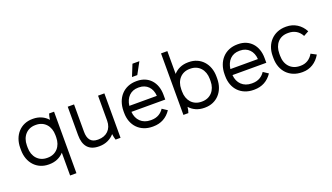

<svg xmlns="http://www.w3.org/2000/svg" viewBox="-78 -1317 3651 2112"><g transform="rotate(-20 1748.0 -260.5)"><path d="M458 200H532V-520H474C468 -503 461 -473 459 -451C418 -498 358 -526 288 -526H279C142 -526 46 -421 46 -273V-247C46 -99 142 6 279 6H288C358 6 417 -21 458 -67ZM287 -68C190 -68 124 -141 124 -247V-273C124 -379 190 -452 287 -452H295C392 -452 458 -379 458 -273V-247C458 -142 393 -68 295 -68Z M867 8H874C945 8 1006 -21 1048 -70C1050 -47 1057 -18 1063 0H1121V-520H1047V-227C1047 -127 981 -66 887 -66H879C800 -66 766 -115 766 -200V-520H692V-187C692 -61 750 8 867 8Z M1530 -585 1604 -721H1523L1468 -585ZM1495 6H1503C1595 6 1665 -34 1714 -107L1655 -146C1626 -102 1580 -68 1509 -68H1499C1403 -68 1338 -131 1331 -227H1727V-283C1727 -429 1638 -526 1504 -526H1496C1350 -526 1252 -420 1252 -263V-244C1252 -95 1350 6 1495 6ZM1332 -297C1344 -392 1403 -452 1491 -452H1501C1589 -452 1649 -390 1654 -297Z M2101 6H2110C2247 6 2343 -99 2343 -247V-273C2343 -421 2247 -526 2110 -526H2101C2031 -526 1972 -499 1931 -453V-720H1857V0H1915C1922 -17 1928 -45 1930 -68C1971 -21 2031 6 2101 6ZM2094 -68C1996 -68 1931 -142 1931 -247V-273C1931 -379 1997 -452 2094 -452H2102C2199 -452 2265 -379 2265 -273V-247C2265 -141 2199 -68 2102 -68Z M2678 6H2686C2778 6 2848 -34 2897 -107L2838 -146C2809 -102 2763 -68 2692 -68H2682C2586 -68 2521 -131 2514 -227H2910V-283C2910 -429 2821 -526 2687 -526H2679C2533 -526 2435 -420 2435 -263V-244C2435 -95 2533 6 2678 6ZM2515 -297C2527 -392 2586 -452 2674 -452H2684C2772 -452 2832 -390 2837 -297Z M3246 6H3254C3341 6 3416 -40 3463 -122L3401 -155C3369 -98 3318 -67 3257 -67H3247C3146 -67 3079 -139 3079 -247V-273C3079 -381 3143 -453 3241 -453H3251C3318 -453 3372 -421 3402 -362L3462 -395C3419 -478 3341 -526 3252 -526H3244C3102 -526 3001 -423 3001 -273V-247C3001 -97 3100 6 3246 6Z"/></g></svg>

Font: Fixel Text Regular
Style: Regular
Weight: 400
Width: 4
Designer: AlfaBravo + MacPaw
Foundry: Kyrylo Tkachov, Marchela Mozhyna, Serhii Makarenko, Maria Weinstein, Zakhar Kryvoshyya
Version: Version 1.211